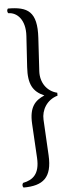

<svg xmlns="http://www.w3.org/2000/svg" viewBox="-61 -738 389 982"><g transform="rotate(-5 133.5 -246.5)"><path d="M101 68C105.7 151.1 69.5 179 19 189C13 195 13 207 19 213C119.5 213 167.2 175 161 60L151 -124C148.3 -172.9 177 -224 233 -240V-255C179 -268 147.7 -316.1 151 -373L161 -543C169 -678.2 120.5 -706 19 -706C13 -700 13 -688 19 -682C63 -682 106.3 -642.1 101 -558L91 -399C85.5 -312.1 108 -272 166 -247C117 -226 86.1 -193.8 91 -108Z"/></g></svg>

Font: Libertinus Serif Display
Style: Regular
Weight: 400
Designer: Philipp H. Poll
Foundry: Khaled Hosny
Version: Version 6.1